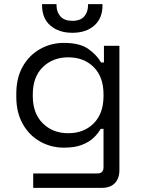

<svg xmlns="http://www.w3.org/2000/svg" viewBox="-20 -711 682 931"><path d="M59 -242V-256Q59 -333 90 -388Q121 -443 174 -473Q227 -503 290 -503Q367 -503 408.5 -473.5Q450 -444 470 -408H484V-489H559V114Q559 154 537 177Q515 200 473 200H141V130H452Q482 130 482 100V-86H468Q456 -64 434 -43Q412 -22 377 -8.5Q342 5 290 5Q227 5 174 -25Q121 -55 90 -110.5Q59 -166 59 -242ZM311 -65Q387 -65 434.5 -113Q482 -161 482 -245V-253Q482 -338 434.5 -385.5Q387 -433 311 -433Q236 -433 187.5 -385.5Q139 -338 139 -253V-245Q139 -161 187.5 -113Q236 -65 311 -65ZM331 -552Q265 -552 224.5 -587Q184 -622 184 -685V-691H254V-686Q254 -653 273 -631.5Q292 -610 331 -610Q370 -610 388.5 -631.5Q407 -653 407 -686V-691H477V-685Q477 -622 437 -587Q397 -552 331 -552Z"/></svg>

Font: Space Grotesk
Style: Regular
Weight: 400
Designer: Florian Karsten
Foundry: Florian Karsten
Version: Version 2.000